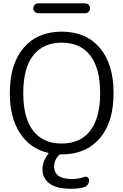

<svg xmlns="http://www.w3.org/2000/svg" viewBox="-20 -956 754 1173"><path d="M40 -387.7Q40 -565.4 124.5 -664.1Q209 -762.7 356.9 -762.7Q504.9 -762.7 589.4 -664.1Q673.8 -565.4 673.8 -387.2Q673.8 -209 589.4 -110.8Q504.9 -12.7 357.4 -12.7H349.6Q342.8 -12.7 337.9 -6.8Q310.5 24.4 310.5 61.5Q310.5 137.7 420.9 137.7Q459 137.7 495.1 125Q505.9 121.1 515.1 127.4Q524.4 133.8 524.4 144.5Q524.4 159.2 516.1 171.4Q507.8 183.6 494.1 187.5Q458 197.3 418.9 197.3Q417 197.3 414.1 197.3Q324.2 197.3 281.7 164.6Q239.3 131.8 239.3 79.1Q239.3 29.3 274.4 -14.6Q279.3 -20.5 272.5 -22.5Q164.1 -47.9 103.5 -140.6Q40 -235.4 40 -387.7ZM213.9 -875Q201.2 -875 192.4 -883.8Q183.6 -892.6 183.6 -905.3Q183.6 -918 192.4 -926.8Q201.2 -935.5 213.9 -935.5H500Q512.7 -935.5 521.5 -926.8Q530.3 -918 530.3 -905.3Q530.3 -892.6 521.5 -883.8Q512.7 -875 500 -875ZM182.6 -157.2Q243.2 -79.1 356.9 -79.1Q470.7 -79.1 531.2 -157.2Q591.8 -235.4 591.8 -387.2Q591.8 -539.1 531.2 -617.2Q470.7 -695.3 356.9 -695.3Q243.2 -695.3 182.6 -617.2Q122.1 -539.1 122.1 -387.2Q122.1 -235.4 182.6 -157.2Z"/></svg>

Font: Gen Jyuu Gothic P Normal
Style: Regular
Weight: 300
Designer: [Source Han Sans]
Ryoko NISHIZUKA  (kana & ideographs); Paul D. Hunt (Latin, Greek & Cyrillic); Wenlong ZHANG  (bopomofo
Version: Version 1.002.20150607